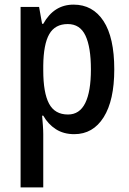

<svg xmlns="http://www.w3.org/2000/svg" viewBox="-20 -570 557 830"><path d="M298 -550Q381 -550 427.5 -479Q474 -408 474 -270Q474 -136 428 -63Q382 10 301 10Q255 10 221.5 -11.5Q188 -33 167 -70H162Q164 -48 165.5 -27Q167 -6 167 10V240H69V-540H149L162 -467H167Q213 -550 298 -550ZM273 -466Q218 -466 193 -422.5Q168 -379 167 -286V-266Q167 -169 192 -122Q217 -75 274 -75Q324 -75 348.5 -124.5Q373 -174 373 -270Q373 -366 349.5 -416Q326 -466 273 -466Z"/></svg>

Font: Noto Sans Myanmar Condensed Medium
Style: Regular
Weight: 500
Width: 3
Designer: Monotype Design Team
Foundry: Monotype Imaging Inc.
Version: Version 2.107; ttfautohint (v1.8.4.7-5d5b)